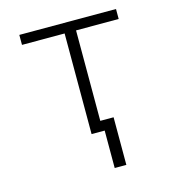

<svg xmlns="http://www.w3.org/2000/svg" viewBox="-106 -622 813 892"><g transform="rotate(-15 300.0 -176.0)"><path d="M273 0V-484H68V-532H533V-484H328V-49H392V180H336V0Z"/></g></svg>

Font: Noto Sans Mono Light
Style: Regular
Weight: 300
Designer: Monotype Design Team
Foundry: Monotype Imaging Inc.
Version: Version 2.014; ttfautohint (v1.8.4.7-5d5b)